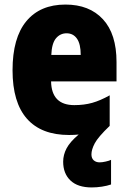

<svg xmlns="http://www.w3.org/2000/svg" viewBox="-20 -582 563 842"><path d="M381 95Q381 112 391 121Q401 130 417 130Q428 130 443.5 126.5Q459 123 467 119V227Q450 233 427 236.5Q404 240 382 240Q321 240 289 209.5Q257 179 257 127Q257 97 272 68.5Q287 40 325 8Q305 10 283 10Q161 10 98 -61.5Q35 -133 35 -274Q35 -416 95.5 -489Q156 -562 267 -562Q372 -562 431.5 -497.5Q491 -433 491 -310V-225H204Q206 -121 306 -121Q349 -121 384.5 -131Q420 -141 461 -164V-30Q410 19 395.5 46.5Q381 74 381 95ZM272 -436Q244 -436 225.5 -414Q207 -392 205 -341H334Q334 -389 317.5 -412.5Q301 -436 272 -436Z"/></svg>

Font: Noto Sans Myanmar UI Condensed Black
Style: Regular
Weight: 900
Width: 3
Designer: Monotype Design Team
Foundry: Monotype Imaging Inc.
Version: Version 2.103; ttfautohint (v1.8.4.7-5d5b)